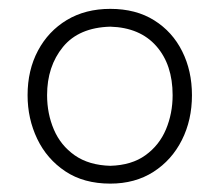

<svg xmlns="http://www.w3.org/2000/svg" viewBox="-20 -766 505 442"><path d="M233.9 -343.3Q291 -343.3 333.3 -370.4Q375.5 -397.5 398.7 -443.6Q421.9 -489.7 421.9 -546.9Q421.9 -603 399.4 -647.9Q377 -692.9 335 -719.2Q293 -745.6 233.9 -745.6Q176.8 -745.6 134 -720Q91.3 -694.3 67.4 -649.4Q43.5 -604.5 43.5 -546.9Q43.5 -492.7 65.7 -446.3Q87.9 -399.9 130.4 -371.6Q172.9 -343.3 233.9 -343.3ZM233.9 -384.3Q184.6 -385.7 152.1 -408.4Q119.6 -431.2 104 -467.8Q88.4 -504.4 88.4 -546.9Q88.4 -613.3 125 -658Q161.6 -702.6 233.9 -704.6Q302.2 -702.6 339.8 -659.9Q377.4 -617.2 377.4 -546.9Q377.4 -504.9 362.1 -468.3Q346.7 -431.6 314.9 -408.7Q283.2 -385.7 233.9 -384.3Z"/></svg>

Font: Pinar VF
Style: Regular
Weight: 300
Designer: Amin Abedi
Version: Version 2.000